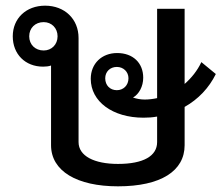

<svg xmlns="http://www.w3.org/2000/svg" viewBox="-20 -646 781 677"><path d="M396 11C547 11 631 -43 631 -134V-269C679 -296 717 -336 741 -385L690 -427C676 -397 655 -371 631 -350V-615H534V-300C520 -297 505 -295 490 -295C475 -295 461 -298 449 -302C470 -314 485 -341 485 -372C485 -424 449 -459 393 -459C339 -459 300 -422 300 -368C300 -288 377 -231 486 -231C502 -231 518 -232 534 -235V-145C534 -96 486 -68 396 -68C312 -68 257 -96 257 -145V-512C257 -579 208 -626 139 -626C72 -626 25 -581 25 -518C25 -455 69 -411 132 -411C142 -411 152 -412 160 -415V-134C160 -43 251 11 396 11ZM83 -518C83 -547 104 -568 134 -568C162 -568 183 -547 183 -518C183 -489 162 -468 134 -468C104 -468 83 -489 83 -518ZM351 -370C351 -393 368 -410 392 -410C415 -410 433 -393 433 -370C433 -345 415 -328 392 -328C368 -328 351 -345 351 -370Z"/></svg>

Font: TPK Tissa Web Medium
Style: Regular
Weight: 500
Designer: Jacques Le Bailly, Suppakit Chalermlarp | Katatrad Co.,Ltd.
Foundry: Jacques Le Bailly, Cadson Demak Co.,Ltd.
Version: Version 5.000;Glyphs 3.1.2 (3151)